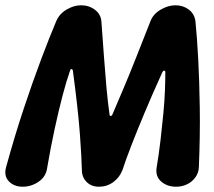

<svg xmlns="http://www.w3.org/2000/svg" viewBox="-59 -697 810 727"><path d="M217 -429Q216 -435 212 -435.5Q208 -436 206 -429Q192 -389 177.5 -333.5Q163 -278 148 -209Q133 -140 119 -58Q114 -27 86.5 -8.5Q59 10 27 10Q-6 10 -25.5 -10.5Q-45 -31 -36 -64Q-3 -184 31.5 -287.5Q66 -391 97.5 -474.5Q129 -558 154 -617Q166 -645 193.5 -661Q221 -677 248 -677Q278 -677 300.5 -660Q323 -643 325 -615Q330 -547 334.5 -484.5Q339 -422 344 -366.5Q349 -311 356 -262Q356 -258 360 -258Q364 -258 366 -262Q387 -311 410.5 -366.5Q434 -422 458.5 -484.5Q483 -547 510 -615Q520 -643 548.5 -660Q577 -677 606 -677Q634 -677 655.5 -661Q677 -645 681 -617Q687 -558 691.5 -474.5Q696 -391 697.5 -287.5Q699 -184 694 -64Q693 -42 680.5 -25Q668 -8 649 1Q630 10 608 10Q574 10 551.5 -9.5Q529 -29 534 -62Q543 -116 549 -168Q555 -220 559.5 -267Q564 -314 565.5 -353.5Q567 -393 567 -423Q567 -429 563 -429.5Q559 -430 555 -422Q516 -336 487 -266.5Q458 -197 437.5 -144Q417 -91 405 -54Q394 -25 370 -7.5Q346 10 316 10Q287 10 269 -8Q251 -26 251 -54Q250 -100 243.5 -189.5Q237 -279 217 -429Z"/></svg>

Font: Winky Sans SemiBold
Style: Italic
Weight: 600
Italic angle: -8.97852°
Designer: Simon Atzbach
Foundry: typofactur
Version: Version 1.205